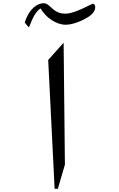

<svg xmlns="http://www.w3.org/2000/svg" viewBox="-20 -1135 740 1195"><path d="M160 -964C184 -1028 207 -1069 233 -1082C264 -1027 329 -981 389 -981C448 -981 531 -1024 554 -1049C582 -1079 575 -1112 557 -1112C461 -1064 421 -1050 386 -1050C306 -1050 295 -1115 251 -1115C212 -1115 159 -1079 134 -994ZM320 40H340L384 -110L376 -869L280 -762Z"/></svg>

Font: Kawkab Mono Light
Style: Bold
Weight: 400
Monospace: yes
Designer: Abdullah Arif
Foundry: Abdullah Arif
Version: Version 1.000;PS 000.500;hotconv 1.0.88;makeotf.lib2.5.64775